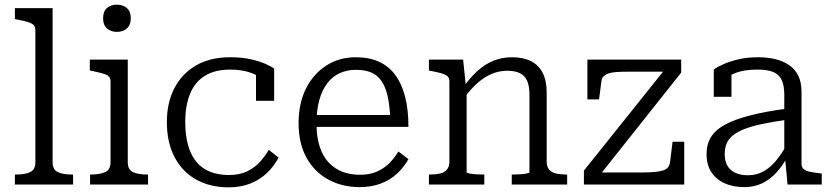

<svg xmlns="http://www.w3.org/2000/svg" viewBox="-20 -793 3574 825"><path d="M206 -758V-96Q206 -64 228.5 -53.5Q251 -43 290 -43H294V0H44V-43H48Q87 -43 109.5 -53.5Q132 -64 132 -96V-664Q132 -679 123.5 -686.5Q115 -694 98 -699Q81 -704 54 -709L44 -711V-758Z M482 -656Q457 -656 440 -670.5Q423 -685 423 -715Q423 -744 439.5 -758.5Q456 -773 482 -773Q508 -773 525 -758.5Q542 -744 542 -715Q542 -685 525 -670.5Q508 -656 482 -656ZM529 -537V-96Q529 -64 551.5 -53.5Q574 -43 613 -43H616V0H367V-43H370Q409 -43 432 -53.5Q455 -64 455 -96V-443Q455 -465 435.5 -472.5Q416 -480 377 -488L366 -490V-537Z M964 -41Q1010 -41 1042.5 -57Q1075 -73 1097 -97.5Q1119 -122 1135 -149L1177 -116Q1158 -79 1127.5 -50Q1097 -21 1056 -4.5Q1015 12 963 12Q882 12 822 -22Q762 -56 729.5 -119Q697 -182 697 -268Q697 -353 730 -415.5Q763 -478 823.5 -512.5Q884 -547 968 -547Q1021 -547 1059.5 -538Q1098 -529 1123 -517.5Q1148 -506 1158 -498V-360H1080V-481Q1091 -480 1099 -476Q1107 -472 1112 -467Q1117 -462 1119 -456Q1121 -450 1119 -444Q1099 -465 1060 -479.5Q1021 -494 969 -494Q903 -494 860 -467Q817 -440 796.5 -389.5Q776 -339 776 -268Q776 -212 788 -169.5Q800 -127 823 -98.5Q846 -70 881.5 -55.5Q917 -41 964 -41Z M1340 -263Q1340 -204 1354 -162Q1368 -120 1393.5 -93.5Q1419 -67 1452.5 -54.5Q1486 -42 1526 -42Q1570 -42 1601.5 -56.5Q1633 -71 1655 -94Q1677 -117 1692 -142L1735 -109Q1716 -75 1686 -47Q1656 -19 1615.5 -4Q1575 11 1525 11Q1451 11 1391.5 -21Q1332 -53 1297.5 -114.5Q1263 -176 1263 -264Q1263 -349 1294.5 -412Q1326 -475 1381.5 -511Q1437 -547 1509 -547Q1566 -547 1608 -528Q1650 -509 1678 -471.5Q1706 -434 1720.5 -378Q1735 -322 1735 -248H1320V-299H1680L1657 -279Q1655 -337 1646 -378Q1637 -419 1619.5 -444.5Q1602 -470 1575 -481.5Q1548 -493 1509 -493Q1471 -493 1439.5 -478.5Q1408 -464 1386 -435Q1364 -406 1352 -363Q1340 -320 1340 -263Z M1823 0V-43H1826Q1852 -43 1871 -47.5Q1890 -52 1900.5 -64.5Q1911 -77 1911 -99V-443Q1911 -458 1902.5 -465.5Q1894 -473 1876.5 -478Q1859 -483 1833 -488L1823 -490V-537H1970L1982 -420L1985 -415V-53Q1985 -50 1997 -47.5Q2009 -45 2026 -44Q2043 -43 2057 -43H2061V0ZM2417 0H2179V-43H2182Q2196 -43 2213 -44Q2230 -45 2242.5 -47.5Q2255 -50 2255 -53V-385Q2255 -421 2246 -443.5Q2237 -466 2216 -477.5Q2195 -489 2159 -489Q2125 -489 2093 -475.5Q2061 -462 2031 -435.5Q2001 -409 1972 -369L1970 -417Q2000 -460 2032.5 -489Q2065 -518 2101.5 -532.5Q2138 -547 2180 -547Q2228 -547 2261 -530.5Q2294 -514 2311.5 -480.5Q2329 -447 2329 -396V-99Q2329 -77 2339.5 -64.5Q2350 -52 2369 -47.5Q2388 -43 2414 -43H2417Z M2556 -39 2543 -52H2740Q2771 -52 2792.5 -54Q2814 -56 2828.5 -60.5Q2843 -65 2850 -73.5Q2857 -82 2859 -96L2870 -184H2920V0H2489V-60L2837 -495L2852 -485H2682Q2651 -485 2629 -483.5Q2607 -482 2593.5 -477Q2580 -472 2572.5 -464Q2565 -456 2564 -442L2554 -366H2504V-537H2907V-481Z M3365 -327V-279Q3301 -270 3254 -260Q3207 -250 3176 -237.5Q3145 -225 3127 -209.5Q3109 -194 3101.5 -174.5Q3094 -155 3094 -131Q3094 -101 3105.5 -81Q3117 -61 3139.5 -50.5Q3162 -40 3194 -40Q3230 -40 3259.5 -56Q3289 -72 3314.5 -102.5Q3340 -133 3363 -176L3364 -120Q3343 -81 3316 -51.5Q3289 -22 3255 -5.5Q3221 11 3178 11Q3130 11 3093.5 -5.5Q3057 -22 3036.5 -53.5Q3016 -85 3016 -131Q3016 -173 3035 -204Q3054 -235 3095.5 -257.5Q3137 -280 3203 -297Q3269 -314 3365 -327ZM3364 0 3353 -117 3350 -122V-386Q3350 -426 3338.5 -450Q3327 -474 3301.5 -484Q3276 -494 3234 -494Q3176 -494 3138 -478.5Q3100 -463 3080 -444Q3078 -451 3081 -459Q3084 -467 3090 -473.5Q3096 -480 3104.5 -484.5Q3113 -489 3123 -490V-377H3047V-494Q3061 -505 3088 -517Q3115 -529 3152.5 -538Q3190 -547 3236 -547Q3277 -547 3311 -539Q3345 -531 3370.5 -513.5Q3396 -496 3410 -468Q3424 -440 3424 -398V-88Q3424 -74 3434 -66Q3444 -58 3462 -54.5Q3480 -51 3506 -48L3511 -47V0Z"/></svg>

Font: Roboto Serif Light
Style: Regular
Weight: 300
Designer: Greg Gazdowicz
Foundry: Commercial Type
Version: Version 1.008